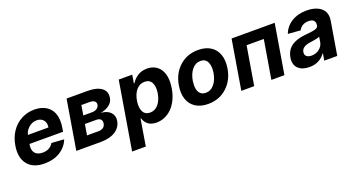

<svg xmlns="http://www.w3.org/2000/svg" viewBox="-47 -1172 3694 1994"><g transform="rotate(-20 1800.5 -174.5)"><path d="M262.1 10.7Q136.4 10.7 76.3 -64.8Q16.3 -140.3 38.4 -270.2Q52.2 -353.7 95.3 -417.8Q138.5 -481.9 204.5 -517.2Q270.6 -552.6 349.8 -552.6Q404.5 -552.6 447.8 -535.3Q491.1 -518.1 520.6 -483.5Q550.1 -448.9 560.5 -397Q571 -345.2 560 -275.6L553.3 -234H181.8L181.1 -230.1Q170.8 -166.5 197.6 -134.4Q224.4 -102.3 283.4 -102.3Q321.7 -102.3 351.9 -118.4Q382.1 -134.6 398.8 -165.5L536.9 -156.2Q507.5 -79.2 435 -34.3Q362.6 10.7 262.1 10.7ZM198.9 -327.8H425.8Q433.9 -376.8 408.6 -408.2Q383.2 -439.6 334.5 -439.6Q286.6 -439.6 247.7 -406.6Q208.8 -373.6 198.9 -327.8Z M614.3 0 705.3 -545.5H937.5Q1039.1 -545.5 1090.7 -506.7Q1142.4 -468 1130.7 -398.1Q1123.6 -354 1085.9 -324.4Q1048.3 -294.7 987.6 -284.4Q1058.6 -279.5 1093.8 -241.7Q1128.9 -203.8 1120 -148.8Q1108.3 -78.5 1046.3 -39.2Q984.4 0 882.5 0ZM773.8 -113.3H901.3Q932.9 -113.3 953.7 -128.4Q974.4 -143.5 978.3 -169.7Q983.3 -198.9 968 -215.6Q952.8 -232.2 921.2 -232.2H793.7ZM808.6 -321H903.4Q937.1 -321 959 -335.8Q980.8 -350.5 985.1 -376.1Q989 -400.9 971.1 -415.3Q953.1 -429.7 918 -429.7H826.3Z M1156.6 204.5 1281.6 -545.5H1430.8L1415.8 -453.8H1422.2Q1433.6 -472.3 1448.2 -488.3Q1462.7 -504.3 1483.7 -519.5Q1504.6 -534.8 1533 -543.7Q1561.4 -552.6 1594.1 -552.6Q1639.6 -552.6 1676.1 -535.2Q1712.7 -517.8 1737.6 -482.6Q1762.4 -447.4 1770.8 -394.9Q1779.1 -342.3 1768.1 -272Q1757.1 -205.3 1731 -151.5Q1704.9 -97.7 1669.2 -62.9Q1633.5 -28.1 1590.2 -9.6Q1546.9 8.9 1500 8.9Q1468.4 8.9 1443.4 0.5Q1418.3 -7.8 1402.3 -22.4Q1386.4 -36.9 1376.8 -52.9Q1367.2 -68.9 1361.5 -87.4H1356.2L1307.9 204.5ZM1384.2 -272.7Q1372.5 -198.9 1395.4 -155.2Q1418.3 -111.5 1472.3 -111.5Q1527 -111.5 1563.9 -155.4Q1600.9 -199.2 1613.6 -272.7Q1625 -345.5 1602.5 -388.8Q1579.9 -432.2 1525.2 -432.2Q1470.9 -432.2 1433.4 -389.2Q1396 -346.2 1384.2 -272.7Z M2070.3 10.7Q1988.3 10.7 1932.7 -24.9Q1877.1 -60.4 1855.3 -124.6Q1833.5 -188.9 1847.3 -273.1Q1867.5 -399.5 1952.2 -476Q2036.9 -552.6 2159.8 -552.6Q2241.8 -552.6 2297.2 -517Q2352.6 -481.5 2374.6 -417.3Q2396.7 -353 2382.8 -268.5Q2362.2 -142.4 2277.5 -65.9Q2192.8 10.7 2070.3 10.7ZM2085.6 -106.5Q2141.3 -106.5 2179.7 -152.9Q2218 -199.2 2230.5 -273.8Q2242.2 -347.3 2220.3 -392.2Q2198.5 -437.1 2144.5 -437.1Q2088.8 -437.1 2050.2 -390.4Q2011.7 -343.8 1999.6 -269.2Q1992.9 -221.6 1998.6 -185.4Q2004.3 -149.1 2026.8 -127.8Q2049.4 -106.5 2085.6 -106.5Z M2437.9 0 2528.8 -545.5H3005.3L2914.4 0H2770.2L2841.6 -426.5H2651.6L2580.3 0Z M3189.6 10.3Q3109 10.3 3065.9 -32Q3022.7 -74.2 3035.5 -152.3Q3041.5 -187.9 3057.4 -215.6Q3073.2 -243.3 3094.6 -261.2Q3116.1 -279.1 3145.2 -291.7Q3174.4 -304.3 3203.8 -310.7Q3233.3 -317.1 3268.5 -320.3Q3290.1 -322.4 3302 -323.7Q3313.9 -324.9 3329.7 -327.1Q3345.5 -329.2 3353.5 -331Q3361.5 -332.7 3371.8 -335.4Q3382.1 -338.1 3387.3 -341.1Q3392.4 -344.1 3397.7 -348.4Q3403.1 -352.6 3405.5 -357.8Q3408 -362.9 3409.1 -369.3V-371.4Q3414.4 -405.2 3396.8 -423.7Q3379.3 -442.1 3340.9 -442.1Q3301.8 -442.1 3273.3 -424.9Q3244.7 -407.7 3231.9 -379.3L3094.1 -390.6Q3122.2 -465.9 3191.9 -509.2Q3261.7 -552.6 3359 -552.6Q3396 -552.6 3428.3 -546Q3460.6 -539.4 3487.7 -524.9Q3514.9 -510.3 3533 -489.2Q3551.1 -468 3558.4 -437Q3565.7 -405.9 3559.7 -367.9L3498.2 0H3354.8L3367.5 -75.6H3363.3Q3335.9 -35.9 3291.9 -12.8Q3247.9 10.3 3189.6 10.3ZM3250.4 -94.1Q3299.7 -94.1 3336.5 -122.9Q3373.2 -151.6 3380.7 -195L3389.9 -252.8Q3384.2 -249.3 3375.4 -246.3Q3366.5 -243.3 3351.9 -240.4Q3337.4 -237.6 3329.5 -236Q3321.7 -234.4 3302.7 -231.5Q3283.7 -228.7 3281.6 -228.3Q3190 -215.9 3180.8 -157.3Q3176.1 -127.1 3195.1 -110.6Q3214.1 -94.1 3250.4 -94.1Z"/></g></svg>

Font: Karasuma Gothic
Style: Bold Italic
Weight: 700
Italic angle: 9.39998°
Designer: Rasmus Andersson / Ryoko Nishizuka
Foundry: Genbu
Version: Version 1.00